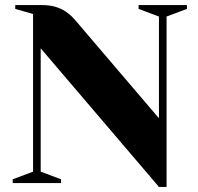

<svg xmlns="http://www.w3.org/2000/svg" viewBox="-20 -720 780 755"><path d="M605 -655 525 -685V-700H715V-685L635 -655V15H605L140 -530V-45L220 -15V0H30V-15L110 -45V-665L40 -685V-700H145Q175 -700 197 -693.5Q219 -687 235.5 -676.5Q252 -666 264 -653.5Q276 -641 285 -630L605 -255Z"/></svg>

Font: Yeseva One
Style: Regular
Weight: 400
Designer: Jovanny Lemonad
Foundry: Jovanny Lemonad
Version: Version 2.001; ttfautohint (v0.91) -l 8 -r 50 -G 200 -x 0 -w